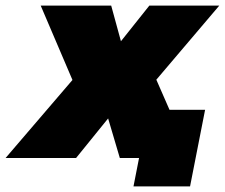

<svg xmlns="http://www.w3.org/2000/svg" viewBox="-72 -567 807 689"><path d="M612 0H358L316 -142L201 0H-52L188 -280L74 -547H327L362 -419L464 -547H715L489 -281ZM407 102 427 0H360L394 -173H664L610 102Z"/></svg>

Font: Argentum Sans Black
Style: Italic
Weight: 900
Italic angle: -11°
Designer: Julieta Ulanovsky (font), Cristiano Sobral (main changes and remaster)
Foundry: Julieta Ulanovsky (font), Cristiano Sobral (main changes and remaster)
Version: Version 2.007;June 15, 2022;FontCreator 14.0.0.2814 64-bit; 